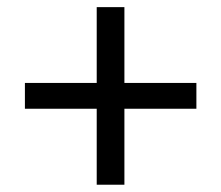

<svg xmlns="http://www.w3.org/2000/svg" viewBox="-20 -604 620 538"><path d="M328.6 -584V-371.6H530.3V-299.3H328.6V-86.4H251V-299.3H49.8V-371.6H251V-584Z"/></svg>

Font: Lato-Medium
Style: Regular
Weight: 500
Designer: Lukasz Dziedzic
Foundry: tyPoland Lukasz Dziedzic
Version: Version 2.006; 2014-01-15